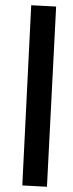

<svg xmlns="http://www.w3.org/2000/svg" viewBox="-20 -726 279 732"><path d="M159 -14 65 -19 99 -706 194 -701Z"/></svg>

Font: ZCOOL KuaiLe
Style: Regular
Weight: 400
Designer: Lui Bingke
Foundry: ZCOOL
Version: Version 3.51;August 12, 2021;FontCreator 13.0.0.2613 64-bit